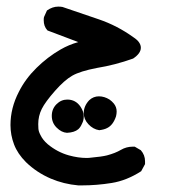

<svg xmlns="http://www.w3.org/2000/svg" viewBox="-20 -229 540 581"><path d="M11.7 149.4Q11.7 97.7 37.1 48.8Q56.6 9.8 90.3 -23.4Q124 -56.6 163.1 -79.1Q188.5 -93.8 216.8 -101.6Q202.1 -107.4 179.7 -115.7Q157.2 -124 124 -136.7L123 -137.7Q112.3 -149.4 112.3 -168Q112.3 -175.8 113.3 -177.7L122.1 -197.3Q138.7 -209 156.2 -209Q163.1 -209 168.9 -208Q223.6 -189.5 279.3 -170.4Q335 -151.4 383.8 -116.2Q406.2 -101.6 406.2 -84.5Q406.2 -67.4 382.8 -51.8Q328.1 -32.2 273.4 -23.4Q222.7 -13.7 198.7 0Q174.8 13.7 146.5 45.9Q117.2 79.1 106.4 100.6Q95.7 122.1 95.7 146.5Q95.7 151.4 96.2 160.2Q96.7 168.9 102.5 179.7Q109.4 194.3 124 207Q153.3 231.4 188.5 241.2Q216.8 249 242.2 249Q249 249 255.9 248Q288.1 245.1 303.7 241.2Q329.1 234.4 345.7 224.6Q362.3 214.8 381.8 214.8Q383.8 214.8 387.7 214.8L406.2 225.6Q418.9 240.2 418.9 258.8Q418.9 262.7 418.9 267.6L407.2 289.1Q363.3 317.4 317.9 324.7Q272.5 332 228.5 332Q219.7 332 216.8 332Q172.9 328.1 133.8 311.5Q90.8 293 58.6 261.7Q33.2 236.3 22.5 208Q11.7 179.7 11.7 149.4ZM183.6 72.3Q209 72.3 223.6 93.8Q233.4 108.4 233.4 123Q233.4 135.7 228.5 144.5Q223.6 156.2 216.8 162.1Q205.1 171.9 182.6 172.9Q166 171.9 151.4 157.2Q136.7 142.6 136.7 121.6Q136.7 100.6 150.9 86.4Q165 72.3 183.6 72.3ZM233.4 113.3Q233.4 91.8 250 74.2Q262.7 62.5 279.3 62.5Q295.9 62.5 311.5 72.3Q318.4 77.1 324.2 84Q333 94.7 333 108.4Q333 115.2 331.1 123Q322.3 149.4 304.7 158.2Q295.9 163.1 280.3 165Q261.7 162.1 247.6 147Q233.4 131.8 233.4 113.3Z"/></svg>

Font: JasonHandwriting2
Style: SemiBold
Weight: 600
Version: Version 1.04.7